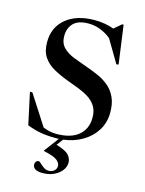

<svg xmlns="http://www.w3.org/2000/svg" viewBox="-141 -827 860 1142"><g transform="rotate(15 289.0 -255.5)"><path d="M237.5 232.5Q203 232.5 189 222Q175 211.5 175 196Q175 186 180.8 178Q186.5 170 198 170Q202 170 212 180Q222 190 236.2 200Q250.5 210 267.5 210Q287 210 300.8 198.5Q314.5 187 314.5 168Q314.5 150.5 294.8 134Q275 117.5 210 103.5V101L277.5 11Q269 11.5 260 11.5Q208 11.5 166.8 4.5Q125.5 -2.5 81 -20L39 -215.5H54L173 -30.5Q193.5 -22.5 213.2 -18Q233 -13.5 254.5 -13.5Q344 -13.5 391.2 -53.2Q438.5 -93 438.5 -162.5Q438.5 -205 420.5 -233Q402.5 -261 372.8 -279.5Q343 -298 307.2 -311.5Q271.5 -325 236.5 -338Q189.5 -355.5 149.5 -377.8Q109.5 -400 85.2 -435.2Q61 -470.5 61 -527Q61 -619 126.2 -672.8Q191.5 -726.5 302 -726.5Q366 -726.5 420.5 -706.5L465 -744.5H474L506.5 -508L493.5 -505.5L410.5 -645.5Q379.5 -670.5 344.5 -684Q309.5 -697.5 272.5 -697.5Q208.5 -697.5 179.2 -667.5Q150 -637.5 150 -589Q150 -544.5 175.8 -518.5Q201.5 -492.5 243.2 -476.2Q285 -460 332.5 -443.5Q368.5 -431 404 -415Q439.5 -399 468.5 -374.2Q497.5 -349.5 515 -312Q532.5 -274.5 532.5 -219.5Q532.5 -157 502.2 -108.5Q472 -60 420 -29.5Q368 1 303.5 9L273.5 48.5Q333 66 351.5 87.2Q370 108.5 370 132Q370 160.5 351.5 183.2Q333 206 303 219.2Q273 232.5 237.5 232.5Z"/></g></svg>

Font: Newsreader 72pt Medium
Style: Regular
Weight: 500
Designer: Hugues Gentile
Foundry: Production Type
Version: Version 1.003; ttfautohint (v1.8.3)